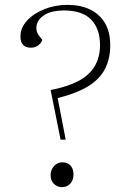

<svg xmlns="http://www.w3.org/2000/svg" viewBox="-20 -758 522 789"><path d="M188 -388Q255 -401 300 -424Q345 -447 368 -484Q391 -521 391 -573Q391 -640 354.5 -677.5Q318 -715 243 -715Q194 -715 166 -698.5Q138 -682 131.5 -658Q125 -634 139 -613L154 -594Q150 -581 137 -571.5Q124 -562 107 -562Q86 -562 75 -573.5Q64 -585 64 -608Q64 -643 90.5 -672.5Q117 -702 161.5 -720Q206 -738 258 -738Q310 -738 349 -719.5Q388 -701 410.5 -664.5Q433 -628 433 -572Q433 -516 411 -474Q389 -432 341.5 -403Q294 -374 217 -355L250 -184H229ZM188 -38Q188 -60 202 -75.5Q216 -91 236 -91Q258 -91 270 -77.5Q282 -64 282 -41Q282 -27 276.5 -15Q271 -3 260 4Q249 11 234 11Q216 11 202 -2Q188 -15 188 -38Z"/></svg>

Font: Literata 60pt ExtraLight
Style: Italic
Weight: 250
Italic angle: -2°
Designer: Latin by Veronika Burian and Jose Scaglione. Greek by Irene Vlachou. Cyrillic by Vera Evstafieva
Foundry: TypeTogether
Version: Version 3.103;gftools[0.9.29]